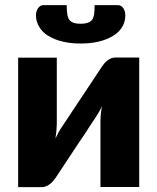

<svg xmlns="http://www.w3.org/2000/svg" viewBox="-20 -749 630 769"><path d="M442.4 -518.6H537.6V0H382.3V-264.2Q382.3 -276.4 383.8 -292.5Q384.3 -298.3 386 -309.8Q387.7 -321.3 388.2 -323.7Q378.4 -301.3 362.3 -277.8Q360.4 -275.9 354.5 -266.1Q340.8 -245.6 335.9 -237.8Q332.5 -231.9 324 -219.2Q315.4 -206.5 310.5 -199.2Q305.7 -191.4 295.4 -176.8Q285.2 -162.1 280.8 -154.8Q241.2 -95.2 202.6 -36.6L192.4 -23.4Q187 -17.6 179.7 -11.7Q171.9 -5.4 164.6 -2.9Q157.2 0.5 147.5 0.5H52.7V-518.1H207.5V-253.9Q207.5 -242.2 206.1 -226.1Q205.1 -216.8 202.1 -194.3Q212.9 -218.8 227.5 -240.2L228.5 -241.2Q229.5 -242.7 231.4 -245.8Q233.4 -249 235.4 -252Q235.4 -252.4 242.7 -262.9Q250 -273.4 254.4 -280.3Q257.8 -286.1 266.4 -298.8Q274.9 -311.5 279.8 -318.8Q284.7 -326.7 294.7 -341.3Q304.7 -356 309.1 -362.8Q358.9 -437.5 387.7 -481.4Q393.6 -490.2 397.9 -495.1Q401.4 -500 410.6 -506.8Q417 -511.7 425.3 -515.6Q433.6 -518.6 442.4 -518.6ZM303.2 -653.8Q319.3 -653.8 331.1 -657.7Q341.8 -661.1 348.6 -669.4Q354.5 -677.7 356.9 -692.4Q358.9 -704.6 358.9 -728.5H451.2Q459.5 -728.5 464.8 -725.1Q470.7 -721.2 474.6 -715.3Q477.1 -711.4 480 -702.6Q481.9 -696.3 481.9 -687.5Q481.9 -661.6 469.2 -640.6Q456.1 -619.1 432.1 -605Q406.7 -589.8 375.5 -582.5Q343.8 -574.7 303.2 -574.7Q262.2 -574.7 231 -582.5Q198.7 -589.8 174.3 -605Q150.4 -618.7 137.7 -640.6Q124 -662.1 124 -687.5Q124 -696.3 126 -702.6Q128.4 -710 131.8 -715.3Q136.7 -722.2 141.6 -725.1Q146.5 -728.5 154.8 -728.5H247.1Q247.1 -708 249.5 -692.4Q252 -676.8 257.8 -669.4Q263.7 -661.6 274.9 -657.7Q285.6 -653.8 303.2 -653.8Z"/></svg>

Font: Lato-ExtraBold
Style: Regular
Weight: 500
Designer: Lukasz Dziedzic with Adam Twardoch and Botio Nikoltchev
Foundry: tyPoland Lukasz Dziedzic
Version: ""